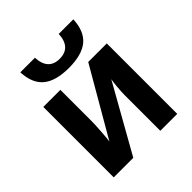

<svg xmlns="http://www.w3.org/2000/svg" viewBox="-201 -881 1018 1018"><g transform="rotate(-45 307.5 -372.0)"><path d="M197.3 -528.3V-291Q197.3 -268.6 193.8 -219.2Q190.4 -169.9 187.5 -150.9L406.2 -528.3H545.4V0H418.5V-268.6Q418.5 -293 421.9 -328.6Q425.3 -364.3 428.2 -377.4L215.8 0H69.3V-528.3ZM311.5 -578.1Q213.9 -578.1 165.3 -618.2Q116.7 -658.2 112.8 -744.1H222.2Q227.1 -647 311.5 -647Q396 -647 400.9 -744.1H510.3Q506.3 -657.7 457.8 -617.9Q409.2 -578.1 311.5 -578.1Z"/></g></svg>

Font: Arial
Style: Bold
Weight: 700
Designer: Steve Matteson
Foundry: Ascender Corporation
Version: Version 2.00.3